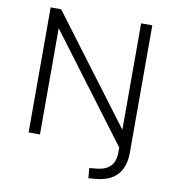

<svg xmlns="http://www.w3.org/2000/svg" viewBox="-95 -789 971 1066"><g transform="rotate(10 390.5 -256.0)"><path d="M475 193 470 136 513 132Q562 127 588 100.5Q614 74 614 19V-40L622 6L159 -611H168V0H104V-705H163L623 -93H614V-705H677V14Q677 45 670.5 71Q664 97 651.5 117.5Q639 138 620 153Q601 168 575.5 177Q550 186 518 189Z"/></g></svg>

Font: Nunito Sans 9pt Light
Style: Regular
Weight: 300
Version: Version 3.101;gftools[0.9.27]